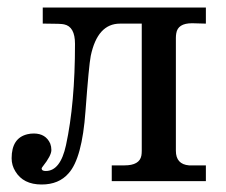

<svg xmlns="http://www.w3.org/2000/svg" viewBox="-20 -483 602 512"><path d="M529 0H278V-42H312Q352 -42 357 -68Q358 -74 358 -81V-420H300Q240 -420 222 -334Q217 -309 208 -187Q199 -61 163 -21Q137 9 91 9Q42 9 21 -26Q11 -42 11 -61Q11 -115 53 -125Q61 -127 70 -127Q102 -127 114 -100Q117 -92 117 -83Q117 -68 94 -39Q91 -35 91 -34Q91 -27 102 -27Q141 -27 156 -96Q180 -207 180 -366Q180 -412 151 -418Q144 -420 102 -420H94V-463H529V-420L493 -421H492Q454 -421 450 -394Q449 -388 449 -382V-81Q449 -45 484 -42Q485 -42 519 -42H529Z"/></svg>

Font: cwTeXKai
Style: Medium
Weight: 500
Version: Version 1.17